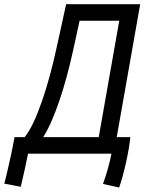

<svg xmlns="http://www.w3.org/2000/svg" viewBox="-72 -713 678 891"><path d="M24.4 153.8C36.6 104.5 46.9 53.7 58.1 0H445.3C437 42.5 422.4 96.2 405.8 140.6L481 157.2C500.5 103 527.3 -11.2 532.7 -76.7H469.7L578.6 -693.4H234.9L190.9 -492.7C152.8 -315.9 96.2 -141.6 42.5 -76.7H-4.4C-15.6 -13.7 -36.6 78.6 -51.8 139.2ZM386.2 -76.7H128.4C180.2 -156.7 232.4 -317.9 267.6 -480.5L297.4 -616.7H481.4Z"/></svg>

Font: Cascadia Mono NF SemiLight
Style: Italic
Weight: 350
Italic angle: -10°
Monospace: yes
Designer: Aaron Bell
Foundry: Saja Typeworks
Version: Version 2404.023